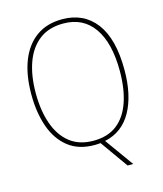

<svg xmlns="http://www.w3.org/2000/svg" viewBox="-129 -820 923 1086"><g transform="rotate(-15 332.5 -277.5)"><path d="M605 -358Q605 -209 552 -114Q499 -19 395 3L515 170H482L367 8Q349 10 332 10Q239 10 178.5 -38Q118 -86 89 -169.5Q60 -253 60 -359Q60 -472 92 -554Q124 -636 186 -680.5Q248 -725 338 -725Q464 -725 534.5 -632Q605 -539 605 -358ZM86 -359Q86 -256 113.5 -178.5Q141 -101 195.5 -58Q250 -15 333 -15Q417 -15 471 -57Q525 -99 551.5 -176.5Q578 -254 578 -358Q578 -522 516 -611Q454 -700 338 -700Q252 -700 196.5 -657Q141 -614 113.5 -537.5Q86 -461 86 -359Z"/></g></svg>

Font: Noto Sans Myanmar SemiCondensed Thin
Style: Regular
Weight: 100
Width: 4
Designer: Monotype Design Team
Foundry: Monotype Imaging Inc.
Version: Version 2.107; ttfautohint (v1.8.4.7-5d5b)